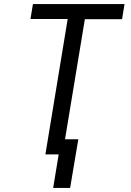

<svg xmlns="http://www.w3.org/2000/svg" viewBox="-20 -755 640 939"><path d="M240 164 267 0H202L311 -662H129L141 -735H589L577 -661H395L298 -74H363L323 164Z"/></svg>

Font: Iosevka Curly Extended
Style: Italic
Weight: 400
Width: 7
Italic angle: -9°
Monospace: yes
Designer: Belleve Invis
Foundry: Belleve Invis
Version: Version 11.1.0; ttfautohint (v1.8.3)